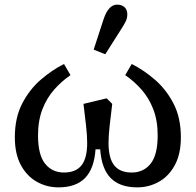

<svg xmlns="http://www.w3.org/2000/svg" viewBox="-20 -796 844 828"><path d="M232 12Q182 12 139 -12Q96 -36 70 -84Q44 -132 44 -204Q44 -288 75.5 -349Q107 -410 155.5 -452Q204 -494 256 -520L284 -472Q246 -446 214 -410Q182 -374 163 -325Q144 -276 144 -212Q144 -128 174.5 -90Q205 -52 256 -52Q307 -52 331.5 -83Q356 -114 356 -180Q356 -210 351 -255Q346 -300 340 -348L440 -372L464 -348Q458 -300 453 -255Q448 -210 448 -180Q448 -114 472.5 -83Q497 -52 548 -52Q599 -52 629.5 -90Q660 -128 660 -212Q660 -276 641 -325Q622 -374 590 -410Q558 -446 520 -472L548 -520Q600 -494 648.5 -452Q697 -410 728.5 -349Q760 -288 760 -204Q760 -132 734 -84Q708 -36 665 -12Q622 12 572 12Q497 12 457.5 -28Q418 -68 412 -152H392Q386 -68 346.5 -28Q307 12 232 12ZM384 -582 427 -714Q448 -776 485 -776Q505 -776 517 -765Q529 -754 529 -734Q529 -718 522.5 -704.5Q516 -691 505 -674L434 -562Z"/></svg>

Font: Source Serif 4 Caption
Style: Regular
Weight: 400
Designer: Frank Grießhammer
Foundry: Adobe Systems Incorporated
Version: Version 4.004;hotconv 1.0.117;makeotfexe 2.5.65602